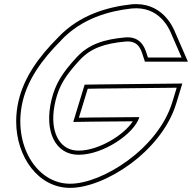

<svg xmlns="http://www.w3.org/2000/svg" viewBox="-20 -838 928 928"><path d="M421.8 -270 361.2 -269 404 -409 462.9 -410 834.1 -414 833.8 -413 812.4 -343C743.9 -119 473.3 51 318.1 50C156.6 50 40.6 -139 89.5 -348C115.2 -455 182.3 -550 275.7 -643L276 -644C376.5 -750 508.7 -785 616.1 -797C749.3 -810 797.6 -701 809 -672L857.7 -560H695L685.7 -588C677.2 -613 655.4 -664 583.5 -657C486.4 -648 410.8 -626 351.3 -562C280.2 -485 248.1 -433 229.5 -358C190.8 -201 249.2 -89 360.9 -90C478.2 -90 628.9 -191 653.7 -272ZM422.1 -250 621.9 -251.7C578.3 -183.9 455.1 -110 360.8 -110C349.2 -109.9 338.9 -111.1 329.1 -113.5C258 -130.9 215.7 -218.4 248.9 -353.2C266.6 -424.5 295.8 -472.4 366 -548.4C420.8 -607.4 489.9 -628.2 585.5 -637.1C643.7 -642.8 658.8 -604.9 666.7 -581.6L680.5 -540H888.2L827.4 -679.7C815.4 -710.2 761.3 -831.3 614 -816.9C504.2 -804.6 366.7 -768.8 261.5 -657.8L258.3 -654.3C165.1 -561 96.7 -463.4 70.1 -352.6C62 -318.2 58.2 -284.4 58.2 -251.7C58.2 -77.4 167.1 70 318 70C483.6 71.1 760.1 -103.6 831.5 -337.2L861.2 -434.3L462.7 -430L389.1 -428.8L334 -248.5Z"/></svg>

Font: Nordica Plus
Style: NordicaClassicRgCondOblOl
Weight: 500
Version: Version 1.01